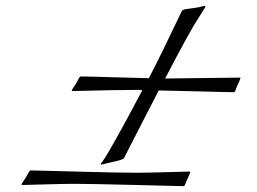

<svg xmlns="http://www.w3.org/2000/svg" viewBox="-20 -690 882 658"><path d="M546 -421Q777 -424 800 -424Q804 -424 804 -422Q804 -420 795 -400Q794 -398 792 -393.5Q790 -389 789 -387Q786 -374 782 -374H781Q774 -374 733.5 -375Q693 -376 631.5 -377.5Q570 -379 524 -380Q491 -316 466 -267.5Q441 -219 425 -187.5Q409 -156 405 -148Q402 -143 371 -136Q361 -134 350.5 -131.5Q340 -129 335 -127.5Q330 -126 328 -126Q325 -126 325 -128Q325 -129 326.5 -130.5Q328 -132 330 -134.5Q332 -137 333 -139Q358 -174 468 -381Q458 -382 453 -382Q418 -382 364.5 -381Q311 -380 273 -379Q235 -378 230 -378Q226 -378 226 -380Q226 -382 229 -386Q234 -393 242 -406Q244 -410 246.5 -414.5Q249 -419 250 -421Q251 -423 252.5 -425Q254 -427 255 -427.5Q256 -428 258 -428Q271 -428 307.5 -427Q344 -426 396.5 -424.5Q449 -423 490 -422Q530 -498 603 -652Q604 -654 606.5 -655.5Q609 -657 613.5 -658Q618 -659 623 -659.5Q628 -660 637 -661.5Q646 -663 654 -664Q662 -665 670.5 -667.5Q679 -670 681 -670Q684 -670 684 -667Q684 -666 662 -631Q632 -587 546 -421ZM448 -98Q478 -98 552 -100Q626 -102 628 -102Q632 -102 632 -100Q632 -98 623 -78Q621 -74 619.5 -70Q618 -66 617 -64Q616 -62 615 -59.5Q614 -57 613.5 -56Q613 -55 612.5 -54Q612 -53 611 -52.5Q610 -52 609 -52Q605 -52 448 -56Q291 -60 234 -60Q200 -60 130.5 -58Q61 -56 58 -56Q54 -56 54 -58Q54 -59 55 -61Q56 -63 60.5 -69.5Q65 -76 70 -84Q72 -88 74.5 -92.5Q77 -97 78 -99Q79 -101 80.5 -103Q82 -105 83 -105.5Q84 -106 86 -106Q102 -106 242.5 -102Q383 -98 448 -98Z"/></svg>

Font: Miama Nueva
Style: Medium
Weight: 400
Italic angle: -28°
Version: Version 1.0